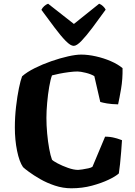

<svg xmlns="http://www.w3.org/2000/svg" viewBox="-20 -1014 729 1034"><path d="M364 0Q319 0 275.5 -14.5Q232 -29 196.5 -49.5Q161 -70 136.5 -88Q112 -106 104 -114Q84 -143 72 -201.5Q60 -260 60 -327Q60 -384 66.5 -440Q73 -496 82 -539.5Q91 -583 99 -603Q125 -626 167 -647Q209 -668 256.5 -684.5Q304 -701 346.5 -710.5Q389 -720 417 -720Q454 -720 496.5 -710.5Q539 -701 577 -684.5Q615 -668 640 -647Q641 -588 632 -535.5Q623 -483 616 -452Q579 -453 556 -457Q533 -461 520 -465L488 -604Q470 -615 441.5 -622Q413 -629 397 -629Q378 -629 351 -625.5Q324 -622 299 -617Q274 -612 260 -608Q252 -587 245 -546.5Q238 -506 234 -460.5Q230 -415 230 -379Q230 -339 234 -295Q238 -251 245 -213Q252 -175 260 -154Q266 -147 290.5 -134Q315 -121 346 -110Q377 -99 401 -99Q407 -99 423 -101.5Q439 -104 455.5 -107.5Q472 -111 478 -116L546 -278Q574 -278 598 -271.5Q622 -265 637 -259Q635 -230 632.5 -196Q630 -162 626.5 -131Q623 -100 620 -80Q604 -65 565.5 -46.5Q527 -28 475 -14Q423 0 364 0ZM377 -767Q360 -767 334 -793.5Q308 -820 275 -864Q242 -908 203 -961Q208 -972 218 -981Q228 -990 239 -994L378 -885L514 -994Q525 -990 535 -980.5Q545 -971 549 -962Q511 -909 477.5 -864.5Q444 -820 418.5 -793.5Q393 -767 377 -767Z"/></svg>

Font: Texturina ExtraBold
Style: Regular
Weight: 800
Designer: Guillermo Torres Carreño
Foundry: Omnibus-Type
Version: Version 1.002; ttfautohint (v1.8.3)